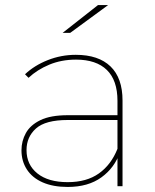

<svg xmlns="http://www.w3.org/2000/svg" viewBox="-20 -737 614 760"><path d="M445 0V-123V-140V-338Q445 -419 403 -460Q361 -501 281 -501Q223 -501 175 -481Q127 -461 93 -429L79 -443Q116 -478 169 -499Q222 -520 280 -520Q370 -520 417.5 -474Q465 -428 465 -339V0ZM248 3Q190 3 149 -15Q108 -33 86.5 -66Q65 -99 65 -142Q65 -179 82.5 -210.5Q100 -242 140 -261.5Q180 -281 249 -281H456V-262H248Q160 -262 122.5 -228.5Q85 -195 85 -143Q85 -85 128 -50.5Q171 -16 248 -16Q323 -16 371.5 -50.5Q420 -85 445 -148L455 -135Q434 -73 381.5 -35Q329 3 248 3ZM228 -607 368 -717H408L258 -607Z"/></svg>

Font: Montserrat Thin Thin
Style: Regular
Weight: 250
Version: Version 9.000